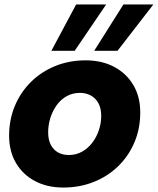

<svg xmlns="http://www.w3.org/2000/svg" viewBox="-20 -838 712 866"><path d="M265.6 7.9Q192.9 7.9 137.8 -21.3Q82.7 -50.5 51.9 -103.1Q21.1 -155.6 21.1 -226.2Q21.1 -298.3 46.9 -360.1Q72.7 -421.9 119.2 -468.1Q165.8 -514.3 228.9 -540.1Q292.1 -565.8 366.2 -565.8Q439.3 -565.8 494.6 -536.6Q550 -507.3 581.3 -454.5Q612.6 -401.8 612.6 -330.7Q612.6 -257.6 586.3 -195.8Q560 -134 513 -88.3Q465.9 -42.5 402.6 -17.3Q339.2 7.9 265.6 7.9ZM290.2 -138.8Q323.1 -138.8 350 -153.8Q376.9 -168.9 396.2 -194.2Q415.5 -219.5 426 -251Q436.5 -282.5 436.5 -315.2Q436.5 -350.6 423.3 -373.6Q410.1 -396.6 388.6 -407.8Q367.1 -419.1 340.7 -419.1Q307.3 -419.1 280.6 -404.1Q253.9 -389 235.5 -363.4Q217.2 -337.9 207.2 -306.2Q197.2 -274.5 197.2 -241.2Q197.2 -207.4 209.4 -184.3Q221.6 -161.3 242.7 -150Q263.7 -138.8 290.2 -138.8ZM536.8 -818H671.8L510.1 -608.9H404.9ZM323.5 -818H458.9L316.9 -608.9H211.8Z"/></svg>

Font: Poppins Variable
Style: Italic
Weight: 100
Italic angle: -10°
Designer: Jonny Pinhorn
Foundry: Indian Type Foundry
Version: Version 6.000